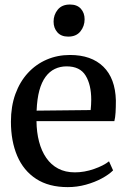

<svg xmlns="http://www.w3.org/2000/svg" viewBox="-20 -794 546 826"><path d="M271.5 11Q190 11 135.5 -24.5Q81 -60 54 -123.5Q27 -187 27 -270.5Q27 -336.5 46.2 -389.5Q65.5 -442.5 100 -480Q134.5 -517.5 180.8 -537.5Q227 -557.5 281 -557.5Q373 -557.5 424.5 -507.2Q476 -457 478.5 -362Q478.5 -332 477.2 -310.2Q476 -288.5 472 -273H137Q137.5 -225 148 -184.8Q158.5 -144.5 179 -114.8Q199.5 -85 230.2 -68.8Q261 -52.5 302 -52.5Q343 -52.5 384.5 -67Q426 -81.5 449 -100L466.5 -61Q448.5 -43 418 -26.5Q387.5 -10 349.5 0.5Q311.5 11 271.5 11ZM137.5 -318 370 -320.5Q371 -330.5 371.8 -342.8Q372.5 -355 372.5 -365Q372.5 -429.5 348.2 -469Q324 -508.5 266.5 -508.5Q239 -508.5 216 -497.5Q193 -486.5 176 -463.5Q159 -440.5 149.2 -404.5Q139.5 -368.5 137.5 -318ZM273 -636.5Q243 -636.5 226.8 -655Q210.5 -673.5 210.5 -701Q210.5 -730.5 228.5 -752.5Q246.5 -774.5 280.5 -774.5H281.5Q311.5 -774.5 327.8 -756.5Q344 -738.5 344 -711Q344 -681.5 326 -659Q308 -636.5 274 -636.5Z"/></svg>

Font: Merriweather 48pt
Style: Regular
Weight: 400
Version: Version 2.100